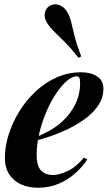

<svg xmlns="http://www.w3.org/2000/svg" viewBox="-20 -872 509 906"><path d="M131 -217Q172 -233 209 -253Q246 -273 272 -297Q311 -332 334.5 -378.5Q358 -425 358 -479Q358 -499 354 -505.5Q350 -512 342 -512Q320 -512 294.5 -489.5Q269 -467 244 -429.5Q219 -392 198.5 -344Q178 -296 165.5 -244Q153 -192 153 -143Q153 -87 174.5 -66.5Q196 -46 230 -46Q257 -46 297 -64Q337 -82 376 -128L392 -120Q371 -87 337 -56Q303 -25 258 -5.5Q213 14 160 14Q115 14 79.5 -2Q44 -18 23.5 -49.5Q3 -81 3 -127Q3 -180 20.5 -236Q38 -292 70 -344.5Q102 -397 147 -439.5Q192 -482 247 -506.5Q302 -531 364 -531Q408 -531 438 -511.5Q468 -492 468 -452Q468 -413 446.5 -379Q425 -345 389 -317Q353 -289 308.5 -267Q264 -245 217.5 -229Q171 -213 130 -204ZM351 -599Q313 -647 284 -675.5Q255 -704 234.5 -724Q214 -744 201 -766Q187 -789 191.5 -811Q196 -833 214 -844Q235 -857 258.5 -848.5Q282 -840 295 -819Q309 -797 315.5 -769.5Q322 -742 331.5 -703Q341 -664 363 -606Z"/></svg>

Font: Playfair Display
Style: Bold Italic
Weight: 700
Italic angle: -14°
Designer: Claus Eggers Sørensen
Foundry: Claus Eggers Sørensen
Version: Version 1.203